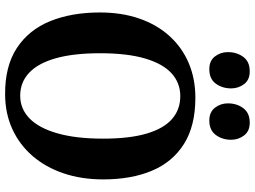

<svg xmlns="http://www.w3.org/2000/svg" viewBox="-146 -864 1021 770"><g transform="rotate(90 365.0 -479.5)"><path d="M360 11Q246.5 12 173.2 -36Q100 -84 65.2 -170Q30.5 -256 30.5 -369Q30.5 -457 55 -527.5Q79.5 -598 125 -648.2Q170.5 -698.5 233.2 -725.2Q296 -752 372.5 -752Q485.5 -752 558 -706.2Q630.5 -660.5 665.2 -577.8Q700 -495 700 -382.5Q700 -295 675.5 -223Q651 -151 605.8 -98.8Q560.5 -46.5 498.2 -18Q436 10.5 360 11ZM364 -49.5Q417 -49.5 455.5 -87Q494 -124.5 515.2 -198.8Q536.5 -273 536.5 -381.5Q536.5 -488 516.2 -556.5Q496 -625 458 -658.2Q420 -691.5 366 -691.5Q313 -691.5 274.5 -656.5Q236 -621.5 215 -550Q194 -478.5 194 -369.5Q194 -264 214 -192.8Q234 -121.5 272.2 -85.5Q310.5 -49.5 364 -49.5ZM257.5 -808Q224 -808 206.8 -830.5Q189.5 -853 189.5 -882.5Q189.5 -918 208.5 -944Q227.5 -970 266 -970H267Q301 -970 318 -947.2Q335 -924.5 335 -895.5Q335 -860 316 -834Q297 -808 258.5 -808ZM463.5 -808Q430 -808 412.5 -830.5Q395 -853 395 -882.5Q395 -918 414.2 -944Q433.5 -970 472 -970H473Q506.5 -970 523.8 -947.2Q541 -924.5 541 -895.5Q541 -860 521.8 -834Q502.5 -808 464.5 -808Z"/></g></svg>

Font: Merriweather 20pt
Style: Bold
Weight: 700
Version: Version 2.100